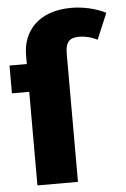

<svg xmlns="http://www.w3.org/2000/svg" viewBox="-54 -800 550 840"><g transform="rotate(-5 221.0 -380.5)"><path d="M291 -761C147 -761 76 -677 76 -571V-533H0V-411H76V0H254V-563C254 -614 272 -632 314 -632C337 -632 365 -627 394 -612L442 -726C404 -746 347 -761 291 -761Z"/></g></svg>

Font: Fira Sans ExtraBold
Style: Regular
Weight: 800
Designer: bBox Type GmbH & Carrois Corporate GbR & Edenspiekermann AG
Foundry: bBox Type GmbH & Carrois Corporate GbR & Edenspiekermann AG
Version: Version 4.300;PS 004.300;hotconv 1.0.88;makeotf.lib2.5.64775